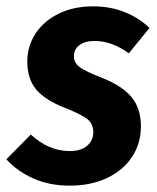

<svg xmlns="http://www.w3.org/2000/svg" viewBox="-43 -568 496 605"><path d="M428 -480 363 -400Q309 -439 255 -439Q225 -439 207.5 -426Q190 -413 190 -391Q190 -370 208 -356.5Q226 -343 280 -322Q341 -298 371 -262.5Q401 -227 401 -170Q401 -116 373 -73.5Q345 -31 294 -7Q243 17 177 17Q113 17 62.5 -5.5Q12 -28 -23 -66L54 -144Q111 -92 176 -92Q213 -92 232 -109Q251 -126 251 -151Q251 -177 233 -192Q215 -207 162 -228Q100 -252 71.5 -285.5Q43 -319 43 -374Q43 -422 68.5 -461.5Q94 -501 141 -524.5Q188 -548 251 -548Q304 -548 349.5 -530Q395 -512 428 -480Z"/></svg>

Font: Fira Sans Condensed
Style: Bold Italic
Weight: 700
Width: 3
Italic angle: -8°
Designer: Carrois Corporate & Edenspiekermann AG
Foundry: Carrois Corporate GbR & Edenspiekermann AG
Version: Version 4.203